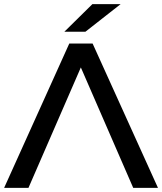

<svg xmlns="http://www.w3.org/2000/svg" viewBox="-23 -911 786 931"><path d="M369 -584 623 0H743L426 -700H313L-3 0H115ZM391 -757 562 -891H425L289 -757Z"/></svg>

Font: Montserrat-Alt1 SemBd
Style: Regular
Weight: 600
Designer: Differentunic
Foundry: Differentunic
Version: Version 7.222